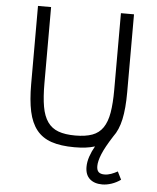

<svg xmlns="http://www.w3.org/2000/svg" viewBox="-58 -725 789 964"><g transform="rotate(5 336.5 -243.5)"><path d="M578.1 -282.2Q578.1 -201.2 566.2 -146Q554.2 -90.8 527.8 -56.2Q509.3 -27.3 496.3 -3.9Q483.4 19.5 475.6 38.6Q467.8 57.6 464.4 72.5Q460.9 87.4 460.9 99.1Q460.9 120.1 470.7 129.2Q480.5 138.2 500 138.2Q516.6 138.2 533.4 132.1Q550.3 126 565.9 117.2L585.9 157.2Q564 172.9 539.8 180.9Q515.6 189 493.2 189Q453.6 189 430.4 168.5Q407.2 147.9 407.2 107.9Q407.2 82.5 416.5 55.2Q425.8 27.8 440.9 2Q418.9 8.8 393.6 12Q368.2 15.1 337.9 15.1Q269 15.1 222.2 -0.7Q175.3 -16.6 147 -52Q118.7 -87.4 106.4 -144Q94.2 -200.7 94.2 -282.2V-675.8H160.2V-292Q160.2 -221.7 168.5 -174.3Q176.8 -127 197.3 -97.9Q217.8 -68.8 251.7 -56.4Q285.6 -43.9 336.9 -43.9Q388.7 -43.9 422.6 -56.4Q456.5 -68.8 476.3 -97.9Q496.1 -127 504.2 -174.1Q512.2 -221.2 512.2 -290V-675.8H578.1Z"/></g></svg>

Font: Clear Sans Light
Style: Regular
Weight: 300
Foundry: Intel Corporation
Version: Version 1.00